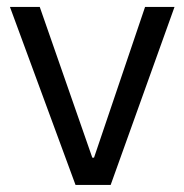

<svg xmlns="http://www.w3.org/2000/svg" viewBox="-20 -525 523 545"><path d="M246.9 -77.5H242L92.8 -505.4H8.2L194.4 0H294.1L475.4 -505.4H391.8Z"/></svg>

Font: Estedad-FD VF
Style: Regular
Weight: 100
Designer: Amin Abedi
Version: Version 7.3